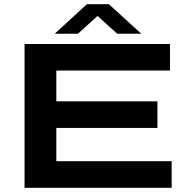

<svg xmlns="http://www.w3.org/2000/svg" viewBox="-20 -897 906 917"><path d="M241.2 -735.8 395 -877H500L654.8 -735.8H540L445.8 -820.8L352.1 -735.8ZM97.2 0V-687H792V-560.1H249V-413.1H731.9V-286.1H249V-127H799.8V0Z"/></svg>

Font: Archivo Expanded SemiBold
Style: Regular
Weight: 600
Width: 7
Designer: Hector Gatti
Foundry: Omnibus-Type
Version: Version 2.001